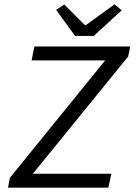

<svg xmlns="http://www.w3.org/2000/svg" viewBox="-20 -873 640 893"><path d="M484 0H17L26 -46L469 -592H127L140 -657H586L576 -610L133 -65H498ZM329 -706 241 -827 279 -852 375 -756H379L513 -853L546 -825L416 -706Z"/></svg>

Font: Source Code Pro
Style: Italic
Weight: 400
Italic angle: -11°
Monospace: yes
Designer: Paul D. Hunt, Teo Tuominen
Foundry: Adobe Systems Incorporated
Version: Version 1.050;PS 1.000;hotconv 16.6.51;makeotf.lib2.5.65220